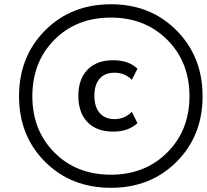

<svg xmlns="http://www.w3.org/2000/svg" viewBox="-20 -810 971 901"><path d="M510.7 -192.4Q433.6 -192.4 390.6 -236.8Q347.7 -281.2 347.7 -360.4Q347.7 -438.5 390.6 -482.9Q433.6 -527.3 510.7 -527.3Q585 -527.3 625 -487.3L598.6 -435.5Q565.4 -468.8 517.6 -468.8Q471.7 -468.8 447.3 -440.4Q422.9 -412.1 422.9 -360.4Q422.9 -308.6 447.8 -279.8Q472.7 -251 517.6 -251Q564.5 -251 598.6 -285.2L625 -232.4Q583 -192.4 510.7 -192.4ZM501 -790Q686.5 -790 808.6 -667Q930.7 -543.9 930.7 -358.4Q930.7 -172.9 808.6 -50.8Q686.5 71.3 501 71.3Q313.5 71.3 191.4 -50.8Q69.3 -172.9 69.3 -358.4Q69.3 -543.9 191.4 -667Q313.5 -790 501 -790ZM131.8 -358.4Q131.8 -198.2 235.4 -94.2Q338.9 9.8 500 9.8Q660.2 9.8 764.6 -94.2Q869.1 -198.2 869.1 -358.4Q869.1 -519.5 764.6 -623.5Q660.2 -727.5 500 -727.5Q338.9 -727.5 235.4 -623.5Q131.8 -519.5 131.8 -358.4Z"/></svg>

Font: Min Sans
Style: Regular
Weight: 400
Designer: Jinseong-Kim, NotoSansCJK, Nunito
Foundry: Jinseong-Kim
Version: Version 1.400;Glyphs 3.1.2 (3151)